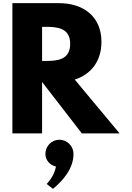

<svg xmlns="http://www.w3.org/2000/svg" viewBox="-20 -845 836 1216"><path d="M355.5 40C307.5 40 267.5 80 267.5 130C267.5 170 296.5 201 334.5 210C322.5 275 275.5 320 275.5 320L315.5 351C378.5 299 445.5 223 445.5 130C445.5 80 405.5 40 355.5 40ZM246.5 -459V-675H268.5C339.5 -675 424.5 -670 424.5 -567C424.5 -464 339.5 -459 268.5 -459ZM58.5 -825V0H246.5V-326L498.5 0H737.5L453.5 -341C554.5 -373 622.5 -456 622.5 -580C622.5 -742 506.5 -825 353.5 -825Z"/></svg>

Font: Sztylet
Style: Bd
Weight: 700
Foundry: Cannot Into Space Fonts, PlusOne Fonts
Version: Version 0.12